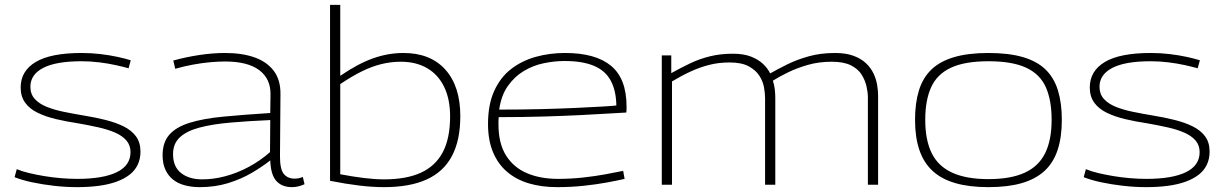

<svg xmlns="http://www.w3.org/2000/svg" viewBox="-20 -760 5039 790"><path d="M40 -31 49 -64Q70 -55 99.5 -48Q129 -41 162 -35.5Q195 -30 230 -27Q265 -24 298 -24Q404 -24 460.5 -51.5Q517 -79 517 -134Q517 -162 500.5 -181.5Q484 -201 454.5 -214Q425 -227 385 -236Q345 -245 299 -253Q252 -260 210 -270Q168 -280 135 -296Q102 -312 83.5 -337.5Q65 -363 65 -400Q65 -468 127 -505Q189 -542 316 -542Q356 -542 393.5 -537.5Q431 -533 463.5 -526Q496 -519 518 -512L509 -479Q488 -485 456.5 -492Q425 -499 388.5 -503.5Q352 -508 316 -508Q210 -508 157.5 -480.5Q105 -453 105 -403Q105 -373 123 -353Q141 -333 172 -320.5Q203 -308 242 -300Q281 -292 323 -285Q372 -277 414 -266.5Q456 -256 488.5 -240Q521 -224 539.5 -199Q558 -174 558 -136Q558 -106 546.5 -82Q535 -58 513 -41Q491 -24 459.5 -12.5Q428 -1 387 4.5Q346 10 297 10Q250 10 202 4.5Q154 -1 112 -10Q70 -19 40 -31Z M649 -121Q649 -174 676.5 -205.5Q704 -237 759.5 -254.5Q815 -272 898 -280Q981 -288 1092 -295L1093 -371Q1094 -436 1046.5 -471.5Q999 -507 906 -507Q878 -507 845 -504Q812 -501 776 -494.5Q740 -488 701 -477L693 -511Q748 -526 802.5 -534Q857 -542 906 -542Q976 -542 1027 -524Q1078 -506 1106.5 -468.5Q1135 -431 1134 -371L1132 -116Q1132 -63 1148 -44Q1164 -25 1192 -25Q1200 -25 1208.5 -26.5Q1217 -28 1226 -32L1233 -2Q1220 4 1207 7Q1194 10 1181 10Q1140 10 1117 -15.5Q1094 -41 1092 -100Q1059 -74 1015.5 -48.5Q972 -23 918.5 -6.5Q865 10 802 10Q769 10 740.5 2.5Q712 -5 692 -21Q672 -37 660.5 -62Q649 -87 649 -121ZM692 -126Q692 -74 725 -48Q758 -22 812 -22Q859 -22 907.5 -35Q956 -48 1003 -73Q1050 -98 1091 -134L1092 -266Q1001 -262 927 -255.5Q853 -249 800.5 -235Q748 -221 720 -195Q692 -169 692 -126Z M1338 -16V-740H1380V-448Q1453 -498 1515 -520Q1577 -542 1640 -542Q1751 -542 1812.5 -473.5Q1874 -405 1874 -282Q1874 -183 1839.5 -118Q1805 -53 1735.5 -21.5Q1666 10 1560 10Q1513 10 1458.5 3.5Q1404 -3 1338 -16ZM1380 -43Q1433 -33 1478 -27.5Q1523 -22 1560 -22Q1652 -22 1712 -49.5Q1772 -77 1802 -134Q1832 -191 1832 -281Q1832 -352 1807.5 -402.5Q1783 -453 1737.5 -479.5Q1692 -506 1629 -506Q1589 -506 1550 -496.5Q1511 -487 1470 -467Q1429 -447 1380 -414Z M2272 10Q2208 10 2156 -5.5Q2104 -21 2066.5 -53Q2029 -85 2008.5 -134Q1988 -183 1988 -250Q1988 -330 2013.5 -386Q2039 -442 2083 -476Q2127 -510 2184 -526Q2241 -542 2305 -542Q2431 -542 2494.5 -489Q2558 -436 2558 -322Q2558 -317 2558 -310Q2558 -303 2557 -297Q2535 -296 2487 -293Q2439 -290 2369.5 -286.5Q2300 -283 2214.5 -280.5Q2129 -278 2032 -278Q2031 -270 2031 -263Q2031 -256 2031 -248Q2031 -170 2062 -120.5Q2093 -71 2148 -47.5Q2203 -24 2276 -24Q2328 -24 2378.5 -29.5Q2429 -35 2472 -43Q2515 -51 2544 -57L2550 -24Q2520 -17 2476.5 -9Q2433 -1 2381 4.5Q2329 10 2272 10ZM2034 -309Q2124 -309 2204.5 -311Q2285 -313 2349.5 -316Q2414 -319 2457 -321.5Q2500 -324 2516 -326Q2515 -388 2492.5 -429Q2470 -470 2423 -489.5Q2376 -509 2303 -509Q2262 -509 2218 -500Q2174 -491 2135.5 -468Q2097 -445 2069.5 -406Q2042 -367 2034 -309Z M2703 0V-532H2742V-459Q2781 -481 2820 -499.5Q2859 -518 2902 -528.5Q2945 -539 2995 -539Q3039 -539 3069 -527.5Q3099 -516 3118.5 -498Q3138 -480 3149 -458Q3179 -475 3218 -494.5Q3257 -514 3306.5 -528Q3356 -542 3416 -542Q3460 -542 3491.5 -530.5Q3523 -519 3543 -500Q3563 -481 3574 -458Q3585 -435 3589 -411Q3593 -387 3593 -367V0H3551V-359Q3551 -379 3545.5 -404Q3540 -429 3525.5 -452.5Q3511 -476 3481.5 -491Q3452 -506 3402 -506Q3349 -506 3304 -493Q3259 -480 3223 -462.5Q3187 -445 3160 -428Q3166 -410 3168 -392Q3170 -374 3170 -358V0H3128V-356Q3128 -376 3123.5 -401Q3119 -426 3104 -449Q3089 -472 3060 -487.5Q3031 -503 2982 -503Q2937 -503 2898 -493Q2859 -483 2822 -466Q2785 -449 2745 -425V0Z M3745 -267Q3745 -336 3761 -388Q3777 -440 3812.5 -474Q3848 -508 3906 -525Q3964 -542 4047 -542Q4131 -542 4189 -525Q4247 -508 4282 -474Q4317 -440 4333 -388Q4349 -336 4349 -267Q4349 -195 4331.5 -142.5Q4314 -90 4277.5 -56.5Q4241 -23 4184 -6.5Q4127 10 4047 10Q3968 10 3911 -6.5Q3854 -23 3817.5 -56.5Q3781 -90 3763 -142.5Q3745 -195 3745 -267ZM3787 -267Q3787 -184 3813.5 -130Q3840 -76 3898 -49.5Q3956 -23 4047 -23Q4139 -23 4196.5 -49.5Q4254 -76 4280.5 -130Q4307 -184 4307 -267Q4307 -348 4283 -401.5Q4259 -455 4202 -481.5Q4145 -508 4047 -508Q3950 -508 3893 -481.5Q3836 -455 3811.5 -401.5Q3787 -348 3787 -267Z M4439 -31 4448 -64Q4469 -55 4498.5 -48Q4528 -41 4561 -35.5Q4594 -30 4629 -27Q4664 -24 4697 -24Q4803 -24 4859.5 -51.5Q4916 -79 4916 -134Q4916 -162 4899.5 -181.5Q4883 -201 4853.5 -214Q4824 -227 4784 -236Q4744 -245 4698 -253Q4651 -260 4609 -270Q4567 -280 4534 -296Q4501 -312 4482.5 -337.5Q4464 -363 4464 -400Q4464 -468 4526 -505Q4588 -542 4715 -542Q4755 -542 4792.5 -537.5Q4830 -533 4862.5 -526Q4895 -519 4917 -512L4908 -479Q4887 -485 4855.5 -492Q4824 -499 4787.5 -503.5Q4751 -508 4715 -508Q4609 -508 4556.5 -480.5Q4504 -453 4504 -403Q4504 -373 4522 -353Q4540 -333 4571 -320.5Q4602 -308 4641 -300Q4680 -292 4722 -285Q4771 -277 4813 -266.5Q4855 -256 4887.5 -240Q4920 -224 4938.5 -199Q4957 -174 4957 -136Q4957 -106 4945.5 -82Q4934 -58 4912 -41Q4890 -24 4858.5 -12.5Q4827 -1 4786 4.5Q4745 10 4696 10Q4649 10 4601 4.5Q4553 -1 4511 -10Q4469 -19 4439 -31Z"/></svg>

Font: Georama Expanded ExtraLight
Style: Regular
Weight: 250
Width: 7
Designer: Jean-Baptiste Levee
Foundry: Production Type
Version: Version 1.001